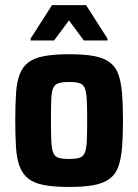

<svg xmlns="http://www.w3.org/2000/svg" viewBox="-20 -733 547 761"><path d="M254.6 8Q194 8 154.4 0.5Q114.9 -7 92.1 -25Q69.3 -43 57.9 -73.2Q46.5 -103.4 43.5 -148.2Q40.5 -193 40.5 -255.6Q40.5 -318.6 43.5 -363.3Q46.5 -408 57.9 -438Q69.3 -468 92.1 -485.5Q114.9 -503 154.4 -510.5Q194 -518 254.6 -518Q314 -518 352.8 -510.8Q391.5 -503.6 415.1 -485.8Q438.7 -468 449.3 -438Q460 -408 463.7 -363.3Q467.4 -318.6 467.4 -255.6Q467.4 -193 463.7 -148.2Q460 -103.4 449.3 -73.2Q438.7 -43 415.1 -25Q391.5 -7 352.8 0.5Q314 8 254.6 8ZM253 -103Q280.5 -103 294.8 -107.5Q309.2 -112 315.8 -127.1Q322.4 -142.2 324 -173.1Q325.5 -204.1 325.5 -255.6Q325.5 -306.9 324 -337.6Q322.4 -368.2 316.1 -383.4Q309.7 -398.6 295.1 -403.3Q280.5 -408 253.4 -408Q227 -408 212.1 -403.3Q197.3 -398.6 190.6 -383.4Q184 -368.2 183 -337.6Q181.9 -306.9 181.9 -255Q181.9 -204.1 183.5 -173.1Q185 -142.2 191.1 -127.1Q197.3 -112 212.1 -107.5Q227 -103 253 -103ZM101.3 -572.6V-580.1L186.1 -712.6H321.2L406 -580.1V-572.6H312.3L253.4 -652.1L194.4 -572.6Z"/></svg>

Font: Saira Thin SemiCondensed
Style: Regular
Weight: 100
Width: 4
Version: Version 1.101